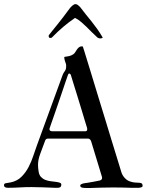

<svg xmlns="http://www.w3.org/2000/svg" viewBox="-52 -932 728 953"><path d="M370.1 -280.3Q380.9 -280.3 380.9 -289.6Q380.9 -293.9 380.4 -296.4Q377.4 -305.7 372.1 -323.2Q366.7 -340.8 359.9 -363.8Q353 -386.7 345 -412.8Q336.9 -439 328.9 -465.3Q320.8 -491.7 313 -516.4Q305.2 -541 299.3 -561Q298.3 -562 296.6 -564.5Q294.9 -566.9 291.5 -566.9Q287.1 -566.9 284.7 -558.6Q280.3 -546.4 272.7 -523.9Q265.1 -501.5 255.9 -474.1Q246.6 -446.8 236.6 -417.5Q226.6 -388.2 217.8 -363Q209 -337.9 202.6 -319.6Q196.3 -301.3 194.3 -295.4Q193.4 -293.9 193.4 -291.5Q193.4 -280.3 208.5 -280.3ZM-32.2 -12.7Q-32.2 -21 -23.7 -22.5Q-15.1 -23.9 2 -26.9Q33.7 -33.7 54.7 -54.7Q75.7 -75.7 89.8 -102.8Q104 -129.9 113.5 -159.2Q123 -188.5 131.8 -211.9L256.8 -554.2Q261.2 -566.9 264.9 -572Q268.6 -577.1 271 -580.8Q273.4 -584.5 274.9 -589.4Q276.4 -594.2 276.4 -606.4Q276.4 -611.8 274.9 -616.2Q273.4 -620.6 271.7 -625.2Q270 -629.9 268.6 -635.5Q267.1 -641.1 267.1 -649.4Q279.8 -650.9 291.3 -653.6Q302.7 -656.2 312.5 -663.1Q317.9 -667 321.8 -673.6Q325.7 -680.2 330.1 -686.5Q334.5 -692.9 340.3 -697.5Q346.2 -702.1 356 -702.1Q356.9 -702.1 357.9 -701.7Q358.9 -701.2 359.9 -698.7Q360.8 -696.3 366 -679.7Q371.1 -663.1 379.6 -635.5Q388.2 -607.9 399.2 -571.8Q410.2 -535.6 422.6 -494.9Q435.1 -454.1 448.5 -410.2Q461.9 -366.2 475.1 -323.5Q488.3 -280.8 500.2 -241Q512.2 -201.2 522.5 -168.5Q532.7 -135.7 540 -111.6Q547.4 -87.4 550.8 -76.2Q556.2 -60.1 567.9 -47.9Q579.6 -35.6 593.8 -31.2Q607.9 -26.4 619.4 -25.9Q630.9 -25.4 638.9 -24.9Q647 -24.4 651.4 -21.5Q655.8 -18.6 655.8 -9.3Q655.8 -6.3 653.8 -4.6Q651.9 -2.9 648.9 -2Q646 -1 642.8 -0.7Q639.6 -0.5 637.7 0H593.8Q589.8 0 585.4 -0.2Q581.1 -0.5 572 -0.7Q563 -1 547.4 -1.2Q531.7 -1.5 505.9 -1.5Q478.5 -1.5 452.4 -0.7Q426.3 0 399.4 1H374.5Q370.6 1 365.7 0.7Q360.8 0.5 356.4 -0.5Q352.1 -1.5 349.1 -3.9Q346.2 -6.3 346.2 -10.7Q346.2 -14.6 350.1 -17.1Q354 -19.5 359.4 -21Q364.7 -22.5 370.6 -23.2Q376.5 -23.9 380.4 -24.4Q397 -26.9 412.6 -30Q428.2 -33.2 443.4 -36.1Q454.6 -39.6 454.6 -48.3Q454.6 -49.3 454.6 -51.5Q454.6 -53.7 453.6 -55.7L400.4 -230.5Q399.4 -234.4 395.3 -239.3Q391.1 -244.1 385.3 -244.1H187Q180.2 -244.1 177.7 -241.9Q175.3 -239.7 173.3 -237.3L147.9 -168.9Q141.6 -152.3 139.2 -138.9Q136.7 -125.5 136.7 -113.3Q136.7 -98.6 139.6 -81.1Q142.1 -63.5 151.4 -53.7Q160.6 -43.9 173.1 -39.1Q185.5 -34.2 199.7 -32.5Q213.9 -30.8 225.6 -29.3Q237.3 -27.8 244.9 -25.1Q252.4 -22.5 252.4 -15.1Q252.4 -10.7 249.8 -5.9Q247.1 -1 237.3 0H216.3Q187.5 -1 160.4 -2.2Q133.3 -3.4 104 -3.4Q71.8 -3.4 45.7 -1.7Q19.5 0 -6.8 0H-13.2Q-32.2 0 -32.2 -12.7ZM457 -747.1Q457.5 -746.6 457.5 -745.6Q457 -744.1 453.9 -742.7Q450.7 -741.2 447.8 -741.2Q436.5 -741.2 430.2 -747.1Q416 -759.8 403.1 -772.9Q390.1 -786.1 377.4 -798.6Q364.7 -811 351.6 -822.3Q338.4 -833.5 323.2 -841.8Q321.3 -842.8 320.8 -842.8Q320.3 -842.8 318.4 -841.8Q289.1 -821.8 261.5 -798.3Q233.9 -774.9 207 -747.1Q204.6 -744.6 202.1 -744.1Q199.7 -743.7 195.3 -743.7Q193.4 -743.7 191.4 -746.8Q189.5 -750 189.5 -753.4Q189.5 -755.4 190.4 -757.3Q200.7 -770.5 210.9 -783.2Q221.2 -795.9 233.4 -811Q245.6 -826.2 260.3 -845.2Q274.9 -864.3 293.5 -889.6Q295.4 -892.6 299.1 -896.5Q302.7 -900.4 306.6 -903.6Q310.5 -906.7 314.7 -909.2Q318.8 -911.6 321.8 -911.6Q328.6 -911.6 334.5 -907.2Q340.3 -902.8 345.7 -897Q359.9 -877.9 374 -860.6Q388.2 -843.3 402.3 -825.7Q416.5 -808.1 430.2 -788.8Q443.8 -769.5 457 -747.1Z"/></svg>

Font: IM FELL French Canon
Style: Regular
Weight: 400
Designer: Igino Marini
Foundry: Igino Marini,
Version: 3.00